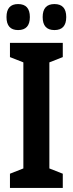

<svg xmlns="http://www.w3.org/2000/svg" viewBox="-20 -925 359 945"><path d="M248 -777Q306 -777 306 -841Q306 -905 248 -905Q190 -905 190 -841Q190 -777 248 -777ZM69 -777Q127 -777 127 -841Q127 -905 69 -905Q12 -905 12 -841Q12 -777 69 -777ZM289 -70 223 -96V-618L289 -644V-714H29V-644L95 -618V-96L29 -70V0H289Z"/></svg>

Font: Noto Sans UI Condensed
Style: Bold
Weight: 700
Width: 3
Designer: Monotype Design Team
Foundry: Monotype Imaging Inc.
Version: 1.001